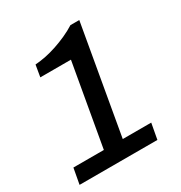

<svg xmlns="http://www.w3.org/2000/svg" viewBox="-162 -805 872 923"><g transform="rotate(-30 273.5 -343.5)"><path d="M14 0 30 -87H199L279 -542H109L120 -607Q148 -609 178 -615Q208 -621 239.5 -631.5Q271 -642 302 -656Q333 -670 360 -687H409L304 -87H462L446 0Z"/></g></svg>

Font: Archivo SemiBold Medium
Style: Italic
Weight: 500
Italic angle: -10°
Version: Version 2.001